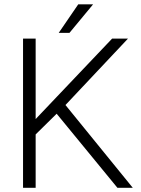

<svg xmlns="http://www.w3.org/2000/svg" viewBox="-20 -895 671 915"><path d="M250 -353 149.9 -254.4V0H89.8V-710.9H149.9V-327.6L514.2 -710.9H589.8L292 -394.5L612.8 0H539.6ZM353 -874.5H423.8L311 -738.3H259.8Z"/></svg>

Font: RobotoInd Light
Style: Regular
Weight: 300
Designer: Google
Version: Version 2.001151; 2014